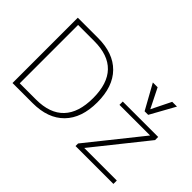

<svg xmlns="http://www.w3.org/2000/svg" viewBox="-117 -1124 1480 1480"><g transform="rotate(45 622.5 -384.0)"><path d="M97 -712H316Q484 -712 574.5 -620Q665 -528 665 -357Q665 -186 574 -93Q483 0 316 0H97ZM619 -357Q619 -515 542.5 -594.5Q466 -674 315 -674H138V-38H315Q466 -38 542.5 -118.5Q619 -199 619 -357ZM842 -37H1197V0H784V-28L1133 -464H799V-500H1185V-466ZM1070 -768H1122L1010 -566H971L859 -768H911L991 -608Z"/></g></svg>

Font: MuliDisplayVN ExtraLight
Style: Regular
Weight: 200
Designer: Vernon Adams
Foundry: Vernon Adams
Version: Version 2.100